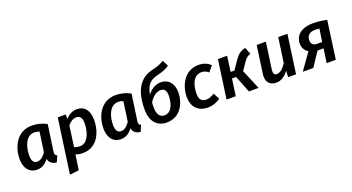

<svg xmlns="http://www.w3.org/2000/svg" viewBox="-59 -1505 4539 2477"><g transform="rotate(-20 2211.0 -266.0)"><path d="M331 -544C115 -544 37 -341 37 -192C37 -67 97 15 207 15C274 15 326 -22 365 -75C377 -18 418 7 474 13L510 -71C480 -83 477 -102 482 -138L533 -493C468 -527 401 -544 331 -544ZM329 -450C358 -450 377 -446 400 -436L362 -166C326 -116 290 -82 242 -82C198 -82 169 -112 169 -192C169 -302 212 -450 329 -450Z M579 220 705 205 735 -1C762 8 792 15 833 15C1042 15 1114 -186 1114 -337C1114 -469 1054 -544 951 -544C901 -544 848 -526 793 -467L794 -529H684ZM829 -81C797 -81 776 -86 750 -95L789 -380C823 -419 860 -448 907 -448C951 -448 984 -422 984 -339C984 -231 942 -81 829 -81Z M1482 -544C1266 -544 1188 -341 1188 -192C1188 -67 1248 15 1358 15C1425 15 1477 -22 1516 -75C1528 -18 1569 7 1625 13L1661 -71C1631 -83 1628 -102 1633 -138L1684 -493C1619 -527 1552 -544 1482 -544ZM1480 -450C1509 -450 1528 -446 1551 -436L1513 -166C1477 -116 1441 -82 1393 -82C1349 -82 1320 -112 1320 -192C1320 -302 1363 -450 1480 -450Z M2088 -500C2009 -500 1946 -457 1902 -397C1927 -538 1987 -577 2074 -599C2161 -621 2201 -637 2248 -670L2205 -752C2151 -718 2121 -707 2036 -687C1806 -631 1771 -408 1771 -239C1771 -70 1859 15 1984 15C2185 15 2257 -171 2257 -301C2257 -427 2187 -500 2088 -500ZM1987 -82C1927 -82 1891 -133 1891 -223C1891 -246 1891 -269 1893 -292C1934 -365 1995 -406 2049 -406C2097 -406 2126 -379 2126 -303C2125 -212 2096 -82 1987 -82Z M2621 -544C2415 -544 2337 -346 2337 -208C2337 -70 2415 15 2550 15C2615 15 2672 -6 2725 -43L2677 -128C2636 -103 2605 -89 2564 -89C2506 -89 2470 -119 2470 -201C2470 -300 2502 -443 2622 -443C2659 -443 2688 -433 2719 -405L2783 -481C2739 -524 2684 -544 2621 -544Z M3263 -544C3185 -524 3156 -498 3107 -426L3033 -317H2980L3009 -529H2883L2809 0H2935L2968 -232H3024L3116 0H3249L3135 -272L3190 -352C3229 -409 3246 -432 3299 -451Z M3488 15C3558 15 3612 -25 3659 -87L3654 0H3763L3837 -529H3711L3663 -189C3628 -137 3585 -87 3534 -87C3498 -87 3482 -106 3490 -168L3541 -529H3415L3362 -152C3347 -50 3392 15 3488 15Z M4194 -544C4001 -544 3943 -443 3943 -353C3943 -298 3969 -254 4015 -225L3855 0H4000L4128 -193H4211L4183 0H4309L4381 -522C4326 -534 4263 -544 4194 -544ZM4191 -455C4210 -455 4225 -454 4248 -451L4222 -276H4154C4097 -276 4073 -305 4073 -351C4073 -406 4099 -455 4191 -455Z"/></g></svg>

Font: Fira Sans Medium
Style: Italic
Weight: 500
Italic angle: -8°
Designer: bBox Type GmbH & Carrois Corporate GbR & Edenspiekermann AG
Foundry: bBox Type GmbH & Carrois Corporate GbR & Edenspiekermann AG
Version: Version 4.301;PS 004.301;hotconv 1.0.88;makeotf.lib2.5.64775